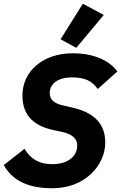

<svg xmlns="http://www.w3.org/2000/svg" viewBox="-25 -995 648 1027"><path d="M530 -915 418 -975 299 -785 383 -739ZM255 12C432 12 538 -113 538 -233C538 -342 467 -396 360 -420L316 -430C268 -441 241 -458 241 -498C241 -547 286 -581 358 -581C429 -581 466 -563 498 -519L603 -613C555 -677 468 -710 364 -710C203 -710 95 -612 95 -485C95 -373 160 -321 262 -299L308 -289C353 -279 388 -259 388 -217C388 -159 339 -117 255 -117C183 -117 140 -144 106 -199L-5 -112C46 -21 139 12 255 12Z"/></svg>

Font: Braiins Sans
Style: Bold Italic
Weight: 700
Italic angle: -11.31°
Designer: Mike Abbink, Paul van der Laan, Pieter van Rosmalen, Jiri Chlebus, Lubos Buracinsky
Foundry: Bold Monday, Sudetype
Version: Version 1.000;hotconv 1.0.109;makeotfexe 2.5.65596